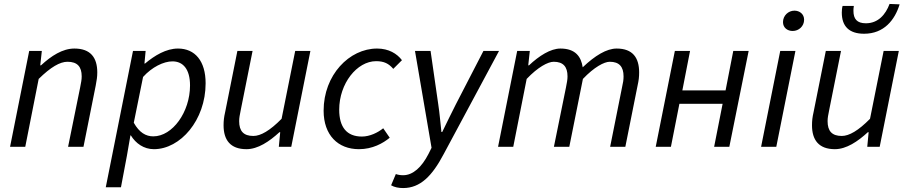

<svg xmlns="http://www.w3.org/2000/svg" viewBox="-20 -744 4605 973"><path d="M31 0H108L176 -344C237 -404 284 -431 322 -431C372 -431 394 -406 394 -357C394 -340 391 -326 386 -300L325 0H403L465 -310C470 -337 473 -354 473 -377C473 -452 439 -498 357 -498C297 -498 240 -461 188 -413H184L192 -486H128Z M516 205H593L623 46L641 -58H643C668 -17 709 12 760 12C894 12 1022 -135 1022 -322C1022 -435 968 -498 882 -498C822 -498 764 -463 715 -422H712L718 -486H654ZM757 -53C719 -53 686 -72 658 -122L705 -354C750 -404 809 -433 854 -433C908 -433 943 -393 943 -311C943 -176 854 -53 757 -53Z M1229 12C1287 12 1345 -27 1396 -74H1400L1393 0H1456L1553 -486H1476L1407 -142C1348 -82 1301 -55 1264 -55C1214 -55 1192 -80 1192 -130C1192 -147 1195 -161 1200 -186L1260 -486H1183L1121 -176C1115 -150 1113 -132 1113 -109C1113 -35 1147 12 1229 12Z M1799 12C1868 12 1921 -18 1955 -46L1922 -94C1895 -72 1854 -52 1814 -52C1737 -52 1699 -100 1699 -188C1699 -321 1789 -434 1886 -434C1926 -434 1950 -422 1973 -395L2017 -439C1992 -472 1950 -498 1891 -498C1750 -498 1620 -364 1620 -183C1620 -59 1693 12 1799 12Z M2023 209C2110 209 2170 148 2229 36L2509 -486H2430L2290 -215C2267 -171 2243 -119 2221 -75H2217C2212 -118 2208 -171 2201 -215L2162 -486H2083L2167 5L2151 37C2117 103 2073 144 2023 144C2009 144 1997 142 1986 138L1962 195C1979 205 2001 209 2023 209Z M2504 0H2581L2649 -344C2706 -404 2757 -431 2786 -431C2834 -431 2856 -406 2856 -357C2856 -340 2853 -326 2848 -300L2787 0H2865L2934 -344C2991 -404 3042 -431 3070 -431C3118 -431 3140 -406 3140 -357C3140 -340 3138 -326 3132 -300L3072 0H3149L3211 -310C3217 -337 3219 -354 3219 -377C3219 -452 3186 -498 3105 -498C3054 -498 2995 -462 2933 -403C2925 -456 2897 -498 2820 -498C2770 -498 2712 -461 2661 -413H2657L2665 -486H2601Z M3303 0H3380L3423 -218H3642L3599 0H3676L3774 -486H3696L3657 -286H3438L3477 -486H3400Z M3837 0H3914L4011 -486H3934ZM3997 -587C4028 -587 4055 -611 4055 -644C4055 -673 4032 -690 4006 -690C3975 -690 3948 -665 3948 -632C3948 -603 3971 -587 3997 -587Z M4211 12C4269 12 4327 -27 4378 -74H4382L4375 0H4438L4535 -486H4458L4389 -142C4330 -82 4283 -55 4246 -55C4196 -55 4174 -80 4174 -130C4174 -147 4177 -161 4182 -186L4242 -486H4165L4103 -176C4097 -150 4095 -132 4095 -109C4095 -35 4129 12 4211 12ZM4359 -573C4460 -573 4515 -643 4539 -722L4488 -724C4468 -670 4430 -626 4368 -626C4323 -626 4305 -648 4305 -689C4305 -695 4305 -702 4307 -714H4250C4247 -704 4246 -690 4246 -680C4246 -611 4283 -573 4359 -573Z"/></svg>

Font: Source Sans Pro
Style: Italic
Weight: 400
Italic angle: -11°
Designer: Paul D. Hunt
Foundry: Adobe Systems Incorporated
Version: Version 3.006;hotconv 1.0.111;makeotfexe 2.5.65597